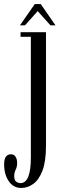

<svg xmlns="http://www.w3.org/2000/svg" viewBox="-72 -683 295 952"><path d="M33.5 249Q-5.5 249 -28.5 215.5Q-51.5 182 -51.5 131.5Q-51.5 82 -17.5 82Q-2.5 82 5.2 94.2Q13 106.5 13 125Q13 144 5.8 158.5Q-1.5 173 -1.5 189Q-1.5 211.5 9 218.2Q19.5 225 29.5 225Q81 225 81 97.5V-500.5H30V-523.5H156V40.5Q156 118.5 138.2 164Q120.5 209.5 92.5 229.2Q64.5 249 33.5 249ZM27 -557.5 100.5 -663H130L203 -557.5H178L115 -628L52 -557.5Z"/></svg>

Font: Imbue 50pt
Style: Regular
Weight: 400
Designer: Tyler Finck
Foundry: Etcetera Type Company
Version: Version 1.102; ttfautohint (v1.8.3)